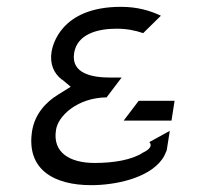

<svg xmlns="http://www.w3.org/2000/svg" viewBox="-20 -560 584 562"><path d="M491 -265H386L342 -207H482ZM417 -144C417 -144 434 -130 398 -113C366 -92 313 -83 257 -83C185 -83 133 -113 144 -180C150 -221 207 -274 292 -275L336 -333H303C253 -333 187 -343 197 -405C206 -460 265 -476 321 -476C351 -476 376 -471 399 -463L451 -514C419 -529 382 -540 334 -540C157 -540 134 -426 131 -409C125 -372 138 -345 161 -327H162L187 -306L150 -283C114 -261 82 -226 74 -177C56 -63 139 -18 247 -18C315 -18 413 -37 454 -93C460 -101 464 -110 468 -120L477 -177Z"/></svg>

Font: Charger Static
Style: 2Obl
Weight: 1000
Designer: Jasper
Foundry: KineticPlasma Fonts/Cannot Into Space Fonts
Version: Version 1.1